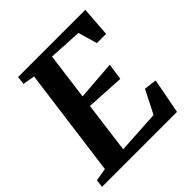

<svg xmlns="http://www.w3.org/2000/svg" viewBox="-202 -892 1041 1041"><g transform="rotate(-45 318.5 -371.5)"><path d="M-6.5 0 -1 -44.5 72.5 -57.5 156 -684 87 -696 92.5 -743H608L595.5 -571H524.5L493 -680.5L301 -691.5L265.5 -421.5L491 -438.5L477.5 -344L257 -356.5L218.5 -63L466.5 -78L534 -211.5L607 -202.5L568 0Z"/></g></svg>

Font: Merriweather 28pt
Style: Bold Italic
Weight: 700
Italic angle: -7.8°
Version: Version 2.101